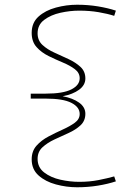

<svg xmlns="http://www.w3.org/2000/svg" viewBox="-20 -671 566 812"><path d="M470 96Q437 107 394.5 114Q352 121 306 121Q261 121 216.5 109Q172 97 143 71Q114 45 114 3Q114 -32 134.5 -55Q155 -78 185.5 -94Q216 -110 246 -123.5Q276 -137 296.5 -152Q317 -167 317 -189Q317 -218 282 -236Q247 -254 173 -254H110V-275H173Q247 -275 282 -293Q317 -311 317 -340Q317 -363 296.5 -378.5Q276 -394 246 -406.5Q216 -419 185.5 -434Q155 -449 134.5 -472Q114 -495 114 -532Q114 -575 143 -601Q172 -627 216.5 -639Q261 -651 306 -651Q352 -651 394.5 -644Q437 -637 470 -626L463 -604Q435 -613 397 -619.5Q359 -626 315 -626Q276 -626 235.5 -617Q195 -608 167 -587Q139 -566 139 -530Q139 -500 159.5 -481Q180 -462 210 -448.5Q240 -435 270 -421Q300 -407 320.5 -388Q341 -369 341 -339Q341 -311 314.5 -291.5Q288 -272 245 -264Q288 -256 314.5 -237Q341 -218 341 -190Q341 -160 320.5 -141Q300 -122 270 -108.5Q240 -95 210 -81Q180 -67 159.5 -48Q139 -29 139 1Q139 37 167 58.5Q195 80 235.5 89Q276 98 315 98Q359 98 397 90.5Q435 83 463 75Z"/></svg>

Font: BhuTuka Expanded One
Style: Regular
Weight: 400
Designer: Erin McLaughlin
Version: Version 1.000; ttfautohint (v1.8.3)